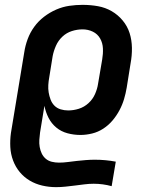

<svg xmlns="http://www.w3.org/2000/svg" viewBox="-20 -548 640 791"><path d="M211 223Q182 223 154 216.5Q126 210 102.5 196Q79 182 61.5 161Q44 140 34 113.5Q24 87 22.5 58Q21 29 25 0L80 -333Q84 -360 94 -387Q104 -414 121 -437.5Q138 -461 161.5 -479Q185 -497 211.5 -508.5Q238 -520 265.5 -524Q293 -528 320 -528Q353 -528 383.5 -522.5Q414 -517 440 -502Q466 -487 485.5 -463.5Q505 -440 514 -411.5Q523 -383 523.5 -351Q524 -319 518 -287L502 -187Q498 -163 491 -139.5Q484 -116 472 -93.5Q460 -71 443.5 -51.5Q427 -32 405.5 -18Q384 -4 359.5 2Q335 8 311 8Q284 8 258 1Q232 -6 212 -22.5Q192 -39 180 -62.5Q168 -86 163 -112L145 -2Q143 13 142 28Q141 43 143.5 57.5Q146 72 152 84.5Q158 97 168.5 106Q179 115 193.5 118.5Q208 122 223 122Q241 122 259.5 119.5Q278 117 296.5 115Q315 113 333.5 111.5Q352 110 371 110Q393 110 414.5 112Q436 114 457 118L440 219Q422 214 403.5 211.5Q385 209 366 209Q347 209 327.5 211.5Q308 214 288 216.5Q268 219 249 221Q230 223 211 223ZM261 -93Q283 -93 305 -100Q327 -107 344.5 -123Q362 -139 371.5 -160.5Q381 -182 384 -203L401 -303Q405 -326 404 -348.5Q403 -371 392.5 -389.5Q382 -408 362.5 -417.5Q343 -427 320 -427Q298 -427 276 -420Q254 -413 237 -397Q220 -381 210.5 -359.5Q201 -338 197 -317L183 -230Q180 -214 179 -198Q178 -182 180.5 -167Q183 -152 188.5 -137.5Q194 -123 204.5 -112.5Q215 -102 230 -97.5Q245 -93 261 -93Z"/></svg>

Font: Iosevka Extended
Style: Bold Italic
Weight: 700
Width: 7
Italic angle: -9°
Monospace: yes
Designer: Belleve Invis
Foundry: Belleve Invis
Version: Version 32.5.0; ttfautohint (v1.8.4)